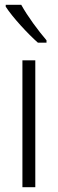

<svg xmlns="http://www.w3.org/2000/svg" viewBox="-20 -785 242 805"><path d="M69 -765H4V-757C33 -712 97 -643 139 -606H175V-616C140 -657 96 -716 69 -765ZM128 0V-532H74V0Z"/></svg>

Font: Noto Sans Kannada Condensed Light
Style: Regular
Weight: 300
Width: 3
Designer: Jelle Bosma - Monotype Design Team
Foundry: Monotype Imaging Inc.
Version: Version 2.005